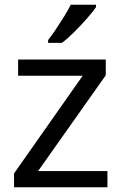

<svg xmlns="http://www.w3.org/2000/svg" viewBox="-20 -786 510 806"><path d="M431 0H39V-58L327 -468H56V-536H424V-470L140 -68H431ZM383 -756Q371 -738 346 -709.5Q321 -681 292.5 -652.5Q264 -624 240 -606H182V-618Q197 -637 214.5 -663Q232 -689 249 -716.5Q266 -744 277 -766H383Z"/></svg>

Font: Noto Sans Khudawadi
Style: Regular
Weight: 400
Designer: Monotype Design Team
Foundry: Monotype Imaging Inc.
Version: Version 2.003; ttfautohint (v1.8.4.7-5d5b)